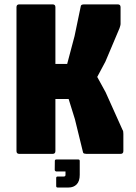

<svg xmlns="http://www.w3.org/2000/svg" viewBox="-20 -686 607 856"><path d="M66 0Q53.5 0 53.5 -12.5V-654Q53.5 -666.5 66 -666.5H214.5Q227 -666.5 227 -654V-401H279.5L312.5 -525.5L340.5 -660Q341.5 -663.5 345.5 -665Q349.5 -666.5 356.5 -666.5H505Q517.5 -666.5 517.5 -654V-580Q517.5 -574.5 515.8 -569.8Q514 -565 513 -560.5L450 -411.5L413.5 -343L451 -274.5L526 -107.5Q528.5 -104 529.2 -100Q530 -96 530 -88.5V-12.5Q530 0 517.5 0H365Q361.5 0 356.2 -1.2Q351 -2.5 350 -7.5L314 -154.5L286 -244.5H227V-12.5Q227 0 214.5 0ZM237 150Q230.5 150 230.5 143.5V107.5Q230.5 101 237 101H264Q272 101 272 94V78.5H230.5Q224 76.5 224 71L224.5 31.5Q224.5 25 231.5 25H329Q335.5 25 335.5 31.5V93.5Q335.5 122 321.8 136Q308 150 285.5 150Z"/></svg>

Font: Jaro 24pt
Style: Regular
Weight: 400
Designer: Agyei Archer, Celine Hurka, Mirko Velimirović
Version: Version 1.000